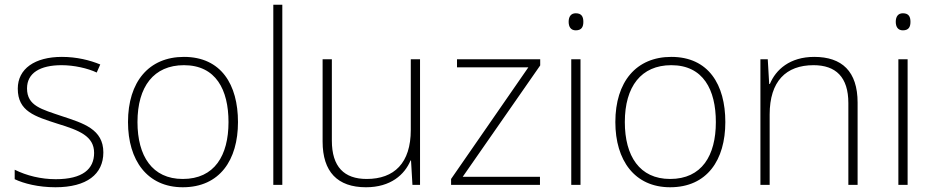

<svg xmlns="http://www.w3.org/2000/svg" viewBox="-20 -780 3938 810"><path d="M416 -137C416 -235 332 -260 241 -290C156 -319 94 -333 94 -407C94 -472 149 -505 240 -505C292 -505 350 -492 388 -474L403 -508C359 -526 304 -540 241 -540C127 -540 55 -490 55 -406C55 -310 127 -289 223 -258C314 -230 377 -206 377 -135C377 -67 329 -24 215 -24C153 -24 92 -39 42 -64V-24C80 -6 141 10 214 10C346 10 416 -45 416 -137Z M984 -265C984 -423 913 -540 756 -540C608 -540 520 -435 520 -265C520 -104 601 10 751 10C907 10 984 -105 984 -265ZM560 -265C560 -415 629 -505 756 -505C891 -505 944 -401 944 -265C944 -124 885 -25 751 -25C622 -25 560 -122 560 -265Z M1171 0V-760H1133V0Z M1752 -530H1713V-232C1713 -92 1643 -25 1527 -25C1432 -25 1380 -76 1380 -187V-530H1341V-183C1341 -55 1404 10 1524 10C1628 10 1687 -43 1712 -103H1714L1720 0H1752Z M2258 0V-34H1932L2259 -504V-530H1908V-496H2209L1883 -25V0Z M2409 -724C2388 -724 2379 -709 2379 -688C2379 -667 2388 -652 2409 -652C2434 -652 2441 -667 2441 -688C2441 -709 2434 -724 2409 -724ZM2429 -530H2390V0H2429Z M3040 -265C3040 -423 2969 -540 2812 -540C2664 -540 2576 -435 2576 -265C2576 -104 2657 10 2807 10C2963 10 3040 -105 3040 -265ZM2616 -265C2616 -415 2685 -505 2812 -505C2947 -505 3000 -401 3000 -265C3000 -124 2941 -25 2807 -25C2678 -25 2616 -122 2616 -265Z M3415 -540C3312 -540 3253 -486 3228 -426H3225L3219 -530H3188V0H3227V-297C3227 -437 3296 -505 3412 -505C3506 -505 3559 -455 3559 -345V0H3598V-347C3598 -479 3532 -540 3415 -540Z M3789 -724C3768 -724 3759 -709 3759 -688C3759 -667 3768 -652 3789 -652C3814 -652 3821 -667 3821 -688C3821 -709 3814 -724 3789 -724ZM3809 -530H3770V0H3809Z"/></svg>

Font: Noto Sans Telugu ExtraLight
Style: Regular
Weight: 200
Designer: Jelle Bosma - Monotype Design Team
Foundry: Monotype Imaging Inc.
Version: Version 2.005